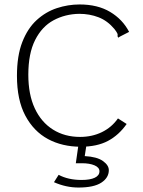

<svg xmlns="http://www.w3.org/2000/svg" viewBox="-20 -648 640 861"><path d="M342 10Q259 10 195 -24.5Q131 -59 93.5 -129.5Q56 -200 56 -308Q56 -398 80 -459.5Q104 -521 144.5 -558Q185 -595 235 -611.5Q285 -628 337 -628Q418 -628 474 -594.5Q530 -561 559 -505L518 -484L510 -479L507 -486Q509 -492 506 -498.5Q503 -505 493 -518Q462 -555 422 -570.5Q382 -586 335 -586Q272 -585 220 -557Q168 -529 137.5 -468.5Q107 -408 107 -313Q107 -224 136 -162Q165 -100 217.5 -67Q270 -34 339 -34Q393 -34 437 -55.5Q481 -77 509 -117L548 -92Q513 -42 464 -16Q415 10 342 10ZM332 193Q276 193 222 169L243 136Q286 159 346 159Q384 159 405 149Q426 139 426 120Q426 103 404 93.5Q382 84 347 84H320L332 0H368L360 52Q415 55 441.5 74Q468 93 468 115Q468 149 434.5 171Q401 193 332 193Z"/></svg>

Font: Inconsolata Expanded Light
Style: Regular
Weight: 300
Width: 7
Monospace: yes
Designer: Raph Levien, Cyreal, Brenton Simpson
Foundry: Raph Levien, Cyreal, Google
Version: Version 3.001; ttfautohint (v1.8.2.53-6de2)